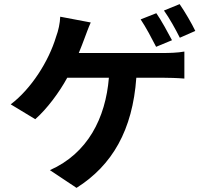

<svg xmlns="http://www.w3.org/2000/svg" viewBox="-20 -836 996 931"><path d="M151 -258C208 -308 268 -389 306 -459H508C492 -263 405 -92 222 -11L351 75C524 -34 623 -205 641 -459H774C796 -459 838 -458 874 -455V-586C842 -580 799 -579 774 -579H362C373 -604 381 -628 389 -648C397 -669 409 -703 420 -727L272 -755C271 -724 263 -687 252 -658C216 -538 131 -405 32 -330ZM737 -609 814 -641C795 -677 762 -738 738 -772L662 -742C687 -705 717 -648 737 -609ZM852 -653 927 -686C911 -720 876 -780 851 -816L775 -785C801 -749 832 -693 852 -653Z"/></svg>

Font: Kinto Sans
Style: Bold
Weight: 700
Designer: Authors: Ryoko NISHIZUKA  (kana & ideographs); Paul D. Hunt (Latin, Greek & Cyrillic); Wenlong ZHANG  (bopomofo); Sandol
Foundry: Adobe Systems Incorporated, ookami Inc.
Version: Version 0.001